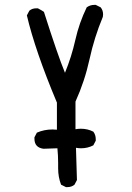

<svg xmlns="http://www.w3.org/2000/svg" viewBox="-20 -776 540 786"><path d="M256 -10H250L230 -20Q218 -51 218 -87V-109Q218 -139 215 -169L158 -167Q121 -172 121 -208V-214L131 -233Q161 -246 195 -246L213 -245V-356Q124 -568 90 -713L100 -732Q111 -742 129 -742H135Q154 -732 160 -727Q217 -548 246 -478Q273 -544 288.5 -613Q304 -682 335 -746Q349 -756 366 -756H372L392 -746Q402 -734 402 -717L401 -707Q366 -623 346.5 -533.5Q327 -444 289 -360V-247Q300 -249 311 -249Q339 -249 362 -237Q372 -224 372 -206V-200L362 -181Q339 -169 312 -169Q302 -169 291 -171L295 -39L285 -20Q273 -10 256 -10Z"/></svg>

Font: Xiaolai SC
Style: Regular
Weight: 400
Designer: Nozomi Seto 瀬戸のぞみ
Version: Version 3.11;December 4, 2020;FontCreator 13.0.0.2613 64-bit